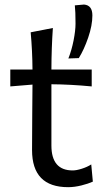

<svg xmlns="http://www.w3.org/2000/svg" viewBox="-20 -796 452 828"><path d="M319.8 -545.4 274.9 -543.9Q289.1 -579.6 297.4 -622.1Q305.7 -664.6 305.7 -693.8Q305.7 -747.1 302.7 -772.9L342.3 -776.4Q378.4 -773.4 378.4 -729.5Q378.4 -686.5 360.4 -634Q342.3 -581.5 319.8 -545.4ZM373.5 -86.9 380.4 -12.7Q361.3 -3.9 331.1 3.7Q300.8 11.2 273.9 11.2Q118.2 11.2 118.2 -148.9Q118.2 -207.5 119.1 -310.5Q120.1 -413.6 120.1 -431.2L24.4 -423.3V-496.1H120.1Q119.6 -576.2 112.3 -656.7L208 -675.3Q202.1 -590.8 201.7 -496.1H375.5V-423.3Q283.7 -432.1 201.7 -432.6V-168.5Q201.7 -61 293.5 -61Q309.6 -61 332.8 -68.4Q356 -75.7 373.5 -86.9Z"/></svg>

Font: Commissioner Flair
Style: Regular
Weight: 400
Designer: Kostas Bartsokas
Foundry: Kostas Bartsokas
Version: Version 1.000